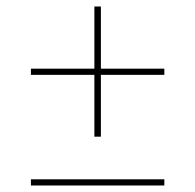

<svg xmlns="http://www.w3.org/2000/svg" viewBox="-20 -570 600 590"><path d="M270 -550H290V-150H270ZM75 -19H485V0H75ZM75 -359H485V-340H75Z"/></svg>

Font: iiserrat Thin
Style: Regular
Weight: 100
Designer: Akira Ohta
Foundry: Akira Ohta
Version: Version 1.200;Glyphs 3.3.1 (3343)